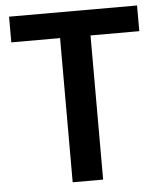

<svg xmlns="http://www.w3.org/2000/svg" viewBox="-52 -759 673 804"><g transform="rotate(-5 285.0 -357.0)"><path d="M349 0H221V-606H16V-714H554V-606H349Z"/></g></svg>

Font: Noto Sans Ethiopic SemiBold
Style: Regular
Weight: 600
Designer: Monotype Design Team
Foundry: Monotype Imaging Inc.
Version: Version 2.102; ttfautohint (v1.8.4.7-5d5b)